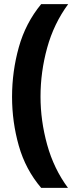

<svg xmlns="http://www.w3.org/2000/svg" viewBox="-20 -746 376 924"><path d="M38 -280Q38 -402 70.5 -518.5Q103 -635 178 -726H308Q239 -632 207 -516Q175 -400 175 -281Q175 -165 207 -49.5Q239 66 307 158H178Q103 70 70.5 -44.5Q38 -159 38 -280Z"/></svg>

Font: Noto Sans Lao Looped UI Bold
Style: Bold
Weight: 700
Designer: Mark Frömberg, Ben Mitchell
Foundry: The Fontpad Ltd
Version: Version 1.001